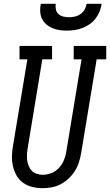

<svg xmlns="http://www.w3.org/2000/svg" viewBox="-20 -975 575 1003"><path d="M202 8Q175 8 148.5 1.5Q122 -5 101 -20Q80 -35 67 -57.5Q54 -80 48 -105.5Q42 -131 42.5 -159Q43 -187 48 -214L123 -665H82V-735H252V-665H201L125 -203Q122 -187 121 -170.5Q120 -154 122 -138Q124 -122 130 -107.5Q136 -93 146.5 -82.5Q157 -72 172.5 -67Q188 -62 204 -62Q227 -62 250 -71.5Q273 -81 289.5 -99.5Q306 -118 315 -141Q324 -164 327 -187L406 -665H365V-735H535V-665H485L404 -176Q400 -152 392.5 -128Q385 -104 371.5 -82.5Q358 -61 339 -43Q320 -25 297.5 -13Q275 -1 250.5 3.5Q226 8 202 8ZM329 -815Q309 -815 289.5 -818Q270 -821 252.5 -828.5Q235 -836 221 -848.5Q207 -861 199 -878Q191 -895 190 -915Q189 -935 193 -955H271Q269 -940 272 -925.5Q275 -911 285.5 -901.5Q296 -892 310.5 -888.5Q325 -885 340 -885Q356 -885 371.5 -888.5Q387 -892 400.5 -901.5Q414 -911 422 -925Q430 -939 433 -955H511Q508 -934 500 -914.5Q492 -895 479 -878Q466 -861 448 -848.5Q430 -836 410 -828.5Q390 -821 369.5 -818Q349 -815 329 -815Z"/></svg>

Font: Iosevka Slab Oblique
Style: Regular
Weight: 400
Italic angle: -9°
Monospace: yes
Designer: Belleve Invis
Foundry: Belleve Invis
Version: Version 11.1.1; ttfautohint (v1.8.3)